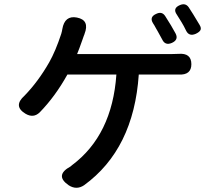

<svg xmlns="http://www.w3.org/2000/svg" viewBox="-20 -842 990 909"><path d="M305 35Q237 -12 314 -54Q315 -55 317.5 -57Q320 -59 321 -60Q511 -202 531 -489H299Q242 -386 168 -310Q138 -281 100 -304Q41 -340 96 -389Q161 -456 213 -547Q243 -600 270 -682Q274 -696 275 -704Q286 -770 344 -759Q406 -747 380 -681Q380 -680 379 -677.5Q378 -675 377 -673Q375 -667 370 -653Q355 -610 345 -586H567H790Q812 -586 825 -587Q886 -592 886 -538Q886 -486 826 -489Q808 -489 790 -489H637Q613 -136 378 35Q342 59 305 35ZM748 -655Q734 -681 726 -695Q724 -699 719 -707Q710 -724 705 -731Q685 -762 721 -777Q747 -789 762 -766Q793 -718 811 -684Q827 -654 794 -639Q762 -625 748 -655ZM861 -697Q850 -720 839.5 -737Q829 -754 817 -773Q796 -803 832 -818Q858 -829 873 -808Q890 -783 925 -724Q934 -709 929 -699.5Q924 -690 907 -682Q875 -668 861 -697Z"/></svg>

Font: GenSenRounded JP M
Style: Regular
Weight: 500
Version: Version 1.501;PS 1;hotconv 16.6.51;makeotf.lib2.5.65220